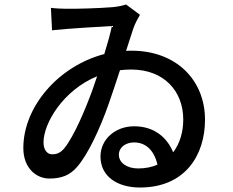

<svg xmlns="http://www.w3.org/2000/svg" viewBox="-20 -793 1040 856"><path d="M596 -42C546 -42 510 -67 510 -103C510 -137 541 -158 578 -158C629 -158 667 -124 682 -59C657 -48 629 -42 596 -42ZM391 -389C363 -312 311 -186 266 -131C247 -109 230 -105 212 -105C192 -105 174 -123 174 -158C174 -244 262 -391 413 -453C406 -431 398 -410 391 -389ZM542 -773C525 -767 502 -763 481 -761C421 -756 313 -753 274 -754C256 -754 231 -755 207 -758L212 -658C287 -666 424 -674 479 -677C472 -644 460 -600 445 -552C239 -498 84 -316 84 -133C84 -43 142 3 200 3C256 3 292 -13 322 -47C372 -103 426 -220 465 -331C482 -380 499 -431 515 -480C531 -482 548 -483 565 -483C711 -483 797 -387 797 -260C797 -205 782 -153 752 -114C725 -180 668 -230 578 -230C494 -230 428 -172 428 -95C428 -8 501 43 604 43C806 43 894 -102 894 -259C894 -436 766 -567 566 -567C558 -567 550 -567 542 -566C555 -606 566 -641 574 -665C582 -688 594 -710 604 -727Z"/></svg>

Font: Noto Sans CJK KR Medium
Style: Regular
Weight: 500
Designer: Ryoko NISHIZUKA (kana & ideographs); Paul D. Hunt (Latin, Greek & Cyrillic); Wenlong ZHANG (bopomofo); Sandoll Communica
Foundry: Adobe Systems Incorporated
Version: Version 1.004;PS 1.004;hotconv 1.0.82;makeotf.lib2.5.63406